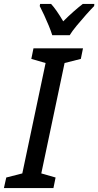

<svg xmlns="http://www.w3.org/2000/svg" viewBox="-61 -961 502 981"><path d="M-41 0 -29 -54 53 -75 172 -639 99 -660 110 -714H363L352 -660L269 -639L150 -75L223 -54L212 0ZM206 -781Q200 -801 188.5 -829Q177 -857 164.5 -884Q152 -911 142 -930L144 -941H200Q213 -927 229 -904Q245 -881 262 -852Q289 -879 314.5 -901.5Q340 -924 362 -941H421L420 -930Q404 -914 379 -886Q354 -858 330.5 -829.5Q307 -801 295 -781Z"/></svg>

Font: Noto Sans Condensed Medium
Style: Italic
Weight: 500
Width: 3
Italic angle: -12°
Designer: Monotype Design Team
Foundry: Monotype Imaging Inc.
Version: Version 2.013; ttfautohint (v1.8.4.7-5d5b)